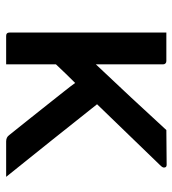

<svg xmlns="http://www.w3.org/2000/svg" viewBox="12 -588 575 640"><g transform="rotate(90 300.0 -267.5)"><path d="M194 0H99Q88 0 88 -11V-534H183Q188 -534 191 -531Q194 -528 194 -523V-299Q249 -357 304 -416Q359 -475 413 -534L529 -535Q538 -535 538 -526Q538 -524 536.5 -521Q535 -518 529 -512Q477 -458 426.5 -406Q376 -354 327 -303Q388 -226 447.5 -151.5Q507 -77 569 0H451Q437 0 430 -10Q425 -16 409.5 -35.5Q394 -55 372 -82.5Q350 -110 327.5 -138.5Q305 -167 285.5 -191.5Q266 -216 256 -230Q240 -214 224.5 -198Q209 -182 194 -166Z"/></g></svg>

Font: Recursive Sn Lnr St Med
Style: Regular
Weight: 500
Version: Version 1.085;hotconv 1.1.0;makeotfexe 2.6.0; ttfautohint (v